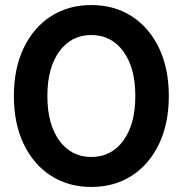

<svg xmlns="http://www.w3.org/2000/svg" viewBox="-20 -731 725 762"><path d="M342 11Q251 11 181.5 -34Q112 -79 73.5 -160.5Q35 -242 35 -350Q35 -458 73.5 -539.5Q112 -621 181.5 -666Q251 -711 342 -711Q434 -711 503.5 -666Q573 -621 611.5 -539.5Q650 -458 650 -350Q650 -242 611.5 -160.5Q573 -79 503.5 -34Q434 11 342 11ZM342 -108Q422 -108 469.5 -173Q517 -238 517 -350Q517 -462 469.5 -527Q422 -592 342 -592Q263 -592 215.5 -527Q168 -462 168 -350Q168 -238 215.5 -173Q263 -108 342 -108Z"/></svg>

Font: Red Hat Display
Style: Bold
Weight: 700
Designer: Pentagram, MCKL
Foundry: Pentagram, MCKL
Version: Version 1.023; ttfautohint (v1.8.3)